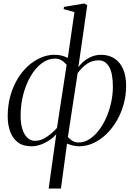

<svg xmlns="http://www.w3.org/2000/svg" viewBox="-20 -835 766 1109"><path d="M261 254 305 -60Q291.5 -43 268.2 -27Q245 -11 217.2 -0.5Q189.5 10 162 10Q112 10 81.8 -14Q51.5 -38 38 -77.2Q24.5 -116.5 24.5 -162.5Q24.5 -227.5 40.2 -282.8Q56 -338 83 -381.8Q110 -425.5 144.5 -456Q179 -486.5 217.2 -502.5Q255.5 -518.5 293 -518.5Q315 -518.5 333.2 -514.5Q351.5 -510.5 371.5 -500.5L410 -765L347.5 -782.5L349.5 -795L468 -815L484 -805L432.5 -447Q458 -481.5 492.5 -500Q527 -518.5 562 -518.5Q609 -518.5 641.8 -496.8Q674.5 -475 691.5 -435Q708.5 -395 708.5 -340Q708.5 -284 694 -232.2Q679.5 -180.5 653.8 -136.5Q628 -92.5 593.5 -59.5Q559 -26.5 519 -8.2Q479 10 436 10Q418.5 10 400.8 5.5Q383 1 367 -5.5L332 254ZM309 -96 365 -461Q351.5 -477 334.8 -486.8Q318 -496.5 297.5 -496.5Q257.5 -496.5 221.5 -469.8Q185.5 -443 158 -396.5Q130.5 -350 114.8 -290.8Q99 -231.5 99 -166.5Q99 -123 109 -90.2Q119 -57.5 138 -39.5Q157 -21.5 183 -21.5Q217.5 -21.5 251.8 -45.5Q286 -69.5 309 -96ZM428.5 -413 372 -43.5Q385 -30 399.2 -21Q413.5 -12 434.5 -12Q465.5 -12 494.8 -30Q524 -48 549 -79.8Q574 -111.5 592.5 -152.8Q611 -194 621.5 -240.8Q632 -287.5 632 -335Q632 -411.5 610.2 -449Q588.5 -486.5 550 -486.5Q513.5 -486.5 485 -468Q456.5 -449.5 428.5 -413Z"/></svg>

Font: Merriweather 144pt Light
Style: Italic
Weight: 300
Italic angle: -7.8°
Version: Version 2.101